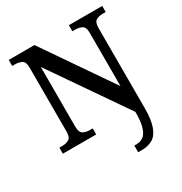

<svg xmlns="http://www.w3.org/2000/svg" viewBox="-214 -870 1199 1266"><g transform="rotate(-30 385.5 -237.0)"><path d="M470 240V189H487Q517 189 539.5 172.5Q562 156 574.5 116Q587 76 587 9V0L195 -568V-115Q195 -70 216 -58Q237 -46 266 -46H289V0H35V-46H57Q87 -46 108 -58Q129 -70 129 -115V-603Q129 -645 107.5 -656.5Q86 -668 57 -668H35V-714H231L587 -196V-603Q587 -645 565.5 -656.5Q544 -668 515 -668H493V-714H747V-668H724Q695 -668 674 -656Q653 -644 653 -599V8Q653 97 634.5 148Q616 199 581.5 219.5Q547 240 496 240Z"/></g></svg>

Font: Noto Naskh Arabic Medium
Style: Regular
Weight: 500
Designer: Monotype Design Team, David Williams, Mohamad Dakak and Nizar Qandah
Foundry: Monotype Imaging Inc.
Version: Version 2.016